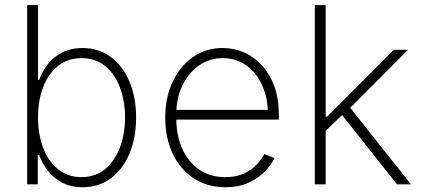

<svg xmlns="http://www.w3.org/2000/svg" viewBox="-20 -748 1715 779"><path d="M315.4 11.7Q268.6 11.7 233.6 -6.3Q198.7 -24.4 175 -54.2Q151.4 -84 138.7 -119.1H133.3V0H90.3V-727.5H134.3V-423.8H138.7Q151.4 -459 174.8 -488.5Q198.2 -518.1 233.4 -535.6Q268.6 -553.2 314.9 -553.2Q380.4 -553.2 429.2 -517.1Q478 -481 505.1 -417.2Q532.2 -353.5 532.2 -271.5Q532.2 -189 505.4 -125Q478.5 -61 429.7 -24.7Q380.9 11.7 315.4 11.7ZM311 -29.3Q366.2 -29.3 405.8 -61.5Q445.3 -93.8 466.3 -148.7Q487.3 -203.6 487.3 -272Q487.3 -339.8 466.3 -394.3Q445.3 -448.7 406 -480.5Q366.7 -512.2 311 -512.2Q255.9 -512.2 216.3 -481Q176.8 -449.7 155.5 -395.5Q134.3 -341.3 134.3 -272Q134.3 -202.6 155.3 -147.7Q176.3 -92.8 216.1 -61Q255.9 -29.3 311 -29.3Z M894 11.7Q820.3 11.7 765.4 -24.9Q710.4 -61.5 680.4 -125.2Q650.4 -189 650.4 -270.5Q650.4 -352.1 680.4 -416Q710.4 -480 763.2 -516.6Q815.9 -553.2 883.3 -553.2Q929.7 -553.2 970.9 -534.9Q1012.2 -516.6 1043.7 -481.7Q1075.2 -446.8 1093.3 -397Q1111.3 -347.2 1111.3 -283.2V-262.7H678.2V-302.2H1087.4L1066.9 -286.6Q1066.9 -350.1 1043.9 -401.4Q1021 -452.6 979.7 -482.4Q938.5 -512.2 883.3 -512.2Q829.6 -512.2 786.9 -481.9Q744.1 -451.7 719.7 -400.4Q695.3 -349.1 695.3 -286.1V-268.1Q695.3 -199.7 719 -145.8Q742.7 -91.8 787.4 -60.5Q832 -29.3 894 -29.3Q939 -29.3 970.5 -44.2Q1002 -59.1 1022.2 -81.1Q1042.5 -103 1052.7 -123L1093.3 -106.9Q1081.1 -79.6 1054.7 -52.2Q1028.3 -24.9 988.3 -6.6Q948.2 11.7 894 11.7Z M1295.9 -211.9V-274.4H1307.1L1578.1 -545.9H1635.7L1386.2 -295.9L1381.3 -293.9ZM1257.3 0V-727.5H1301.3V0ZM1590.8 0 1361.3 -289.6 1393.6 -319.8 1647.5 0Z"/></svg>

Font: Inter ExtraLight
Style: Regular
Weight: 250
Designer: Rasmus Andersson
Foundry: rsms
Version: Version 4.001;git-66647c0bb